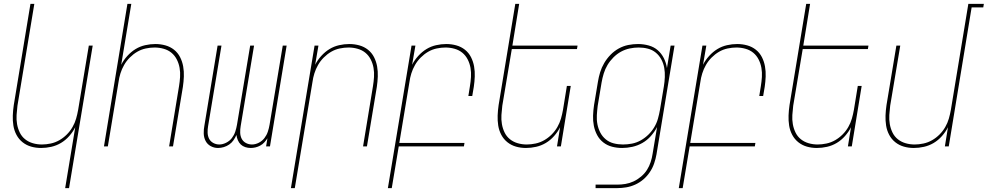

<svg xmlns="http://www.w3.org/2000/svg" viewBox="-20 -755 5093 990"><path d="M316 215 368 -99Q356 -75 337 -53.5Q318 -32 294.5 -18Q271 -4 244.5 2Q218 8 192 8Q165 8 140.5 1Q116 -6 96.5 -21.5Q77 -37 65 -59.5Q53 -82 49 -107.5Q45 -133 46 -159.5Q47 -186 51 -213L137 -735H157L70 -210Q67 -186 65.5 -162Q64 -138 68 -115Q72 -92 82 -71.5Q92 -51 109.5 -37Q127 -23 149.5 -16.5Q172 -10 196 -10Q218 -10 241.5 -15Q265 -20 286 -32Q307 -44 324.5 -61.5Q342 -79 354 -100Q366 -121 372.5 -143.5Q379 -166 383 -189L438 -520H458L336 215Z M516 0 637 -735H657L605 -421Q617 -445 636.5 -466.5Q656 -488 679 -502Q702 -516 728.5 -522Q755 -528 781 -528Q808 -528 833 -521Q858 -514 877.5 -498.5Q897 -483 908.5 -460.5Q920 -438 924.5 -412.5Q929 -387 928 -360.5Q927 -334 923 -307L872 0H852L903 -310Q907 -334 908.5 -358Q910 -382 906 -405Q902 -428 891.5 -448.5Q881 -469 864 -483Q847 -497 824 -503.5Q801 -510 777 -510Q755 -510 731.5 -505Q708 -500 687.5 -488Q667 -476 649.5 -458.5Q632 -441 620 -420Q608 -399 601 -376.5Q594 -354 591 -331L536 0Z M1104 8Q1084 8 1066.5 -1.5Q1049 -11 1040 -28.5Q1031 -46 1030.5 -67Q1030 -88 1034 -108L1102 -520H1122L1053 -105Q1050 -88 1050.5 -71Q1051 -54 1058 -40Q1065 -26 1079.5 -18Q1094 -10 1111 -10Q1128 -10 1146 -19Q1164 -28 1175.5 -43Q1187 -58 1193 -76Q1199 -94 1202 -112L1270 -520H1290L1221 -105Q1218 -88 1218.5 -71Q1219 -54 1226 -40Q1233 -26 1247.5 -18Q1262 -10 1279 -10Q1297 -10 1314.5 -19Q1332 -28 1343.5 -43Q1355 -58 1361 -76Q1367 -94 1370 -112L1438 -520H1458L1372 0H1352L1359 -42Q1352 -31 1343 -21Q1334 -11 1322 -4.5Q1310 2 1297.5 5Q1285 8 1273 8Q1258 8 1244.5 3.5Q1231 -1 1221.5 -10Q1212 -19 1206.5 -32Q1201 -45 1199 -59Q1193 -45 1184 -32Q1175 -19 1162 -10Q1149 -1 1134 3.5Q1119 8 1104 8Z M1480 215 1602 -520H1622L1605 -421Q1617 -445 1636.5 -466.5Q1656 -488 1679 -502Q1702 -516 1728.5 -522Q1755 -528 1781 -528Q1808 -528 1833 -521Q1858 -514 1877.5 -498.5Q1897 -483 1908.5 -460.5Q1920 -438 1924.5 -412.5Q1929 -387 1928 -360.5Q1927 -334 1923 -307L1872 0H1852L1903 -310Q1907 -334 1908.5 -358Q1910 -382 1906 -405Q1902 -428 1891.5 -448.5Q1881 -469 1864 -483Q1847 -497 1824 -503.5Q1801 -510 1777 -510Q1755 -510 1731.5 -505Q1708 -500 1687.5 -488Q1667 -476 1649.5 -458.5Q1632 -441 1620 -420Q1608 -399 1601 -376.5Q1594 -354 1591 -331L1500 215Z M1980 215 2102 -520H2122L2105 -421Q2117 -445 2136.5 -466.5Q2156 -488 2179 -502Q2202 -516 2228.5 -522Q2255 -528 2281 -528Q2308 -528 2333 -521Q2358 -514 2377.5 -498.5Q2397 -483 2408.5 -460.5Q2420 -438 2424.5 -412.5Q2429 -387 2428 -360.5Q2427 -334 2423 -307L2415 -260H2395L2403 -310Q2407 -334 2408.5 -358Q2410 -382 2406 -405Q2402 -428 2391.5 -448.5Q2381 -469 2364 -483Q2347 -497 2324 -503.5Q2301 -510 2277 -510Q2255 -510 2231.5 -505Q2208 -500 2187.5 -488Q2167 -476 2149.5 -458.5Q2132 -441 2120 -420Q2108 -399 2101 -376.5Q2094 -354 2091 -331L2039 -18H2375L2372 0H2036L2000 215Z M2692 8Q2665 8 2640.5 1Q2616 -6 2596.5 -21.5Q2577 -37 2565 -59.5Q2553 -82 2549 -107.5Q2545 -133 2546 -159.5Q2547 -186 2551 -213L2637 -735H2657L2622 -520H2958L2955 -502H2619L2570 -210Q2567 -186 2565.5 -162Q2564 -138 2568 -115Q2572 -92 2582 -71.5Q2592 -51 2609.5 -37Q2627 -23 2649.5 -16.5Q2672 -10 2696 -10Q2718 -10 2741.5 -15Q2765 -20 2786 -32Q2807 -44 2824.5 -61.5Q2842 -79 2854 -100Q2866 -121 2872.5 -143.5Q2879 -166 2883 -189L2903 -312H2923L2872 0H2852L2868 -99Q2856 -75 2837 -53.5Q2818 -32 2794.5 -18Q2771 -4 2744.5 2Q2718 8 2692 8Z M3051 215V197H3162Q3183 197 3204.5 193.5Q3226 190 3246.5 180.5Q3267 171 3285.5 155.5Q3304 140 3316 121Q3328 102 3335 80.5Q3342 59 3345 38L3368 -100Q3355 -75 3336 -53.5Q3317 -32 3292.5 -18Q3268 -4 3241 2Q3214 8 3188 8Q3161 8 3136 1.5Q3111 -5 3091 -20.5Q3071 -36 3059 -58.5Q3047 -81 3042 -106.5Q3037 -132 3038 -159Q3039 -186 3043 -213L3063 -333Q3067 -358 3074.5 -382.5Q3082 -407 3095.5 -430Q3109 -453 3128 -472.5Q3147 -492 3170.5 -505Q3194 -518 3219.5 -523Q3245 -528 3270 -528Q3298 -528 3325 -520.5Q3352 -513 3371.5 -496Q3391 -479 3403 -455Q3415 -431 3419 -404L3438 -520H3458L3365 41Q3361 64 3353 87.5Q3345 111 3331 132Q3317 153 3298 169.5Q3279 186 3256 196.5Q3233 207 3209 211Q3185 215 3162 215ZM3192 -10Q3215 -10 3238.5 -14.5Q3262 -19 3283.5 -31Q3305 -43 3323 -60.5Q3341 -78 3353.5 -99Q3366 -120 3372.5 -143Q3379 -166 3383 -189L3403 -309Q3407 -333 3408 -357.5Q3409 -382 3405 -405Q3401 -428 3390 -448.5Q3379 -469 3361.5 -483.5Q3344 -498 3321 -504Q3298 -510 3273 -510Q3250 -510 3226.5 -505Q3203 -500 3182 -488.5Q3161 -477 3143 -459Q3125 -441 3112.5 -420Q3100 -399 3093 -376Q3086 -353 3082 -330L3062 -210Q3059 -186 3057.5 -161.5Q3056 -137 3060.5 -114Q3065 -91 3075.5 -71Q3086 -51 3103.5 -36.5Q3121 -22 3144 -16Q3167 -10 3192 -10Z M3480 215 3602 -520H3622L3605 -421Q3617 -445 3636.5 -466.5Q3656 -488 3679 -502Q3702 -516 3728.5 -522Q3755 -528 3781 -528Q3808 -528 3833 -521Q3858 -514 3877.5 -498.5Q3897 -483 3908.5 -460.5Q3920 -438 3924.5 -412.5Q3929 -387 3928 -360.5Q3927 -334 3923 -307L3915 -260H3895L3903 -310Q3907 -334 3908.5 -358Q3910 -382 3906 -405Q3902 -428 3891.5 -448.5Q3881 -469 3864 -483Q3847 -497 3824 -503.5Q3801 -510 3777 -510Q3755 -510 3731.5 -505Q3708 -500 3687.5 -488Q3667 -476 3649.5 -458.5Q3632 -441 3620 -420Q3608 -399 3601 -376.5Q3594 -354 3591 -331L3539 -18H3875L3872 0H3536L3500 215Z M4192 8Q4165 8 4140.5 1Q4116 -6 4096.5 -21.5Q4077 -37 4065 -59.5Q4053 -82 4049 -107.5Q4045 -133 4046 -159.5Q4047 -186 4051 -213L4137 -735H4157L4122 -520H4458L4455 -502H4119L4070 -210Q4067 -186 4065.5 -162Q4064 -138 4068 -115Q4072 -92 4082 -71.5Q4092 -51 4109.5 -37Q4127 -23 4149.5 -16.5Q4172 -10 4196 -10Q4218 -10 4241.5 -15Q4265 -20 4286 -32Q4307 -44 4324.5 -61.5Q4342 -79 4354 -100Q4366 -121 4372.5 -143.5Q4379 -166 4383 -189L4403 -312H4423L4372 0H4352L4368 -99Q4356 -75 4337 -53.5Q4318 -32 4294.5 -18Q4271 -4 4244.5 2Q4218 8 4192 8Z M4692 8Q4665 8 4640.5 1Q4616 -6 4596.5 -21.5Q4577 -37 4565 -59.5Q4553 -82 4549 -107.5Q4545 -133 4546 -159.5Q4547 -186 4551 -213L4602 -520H4622L4570 -210Q4567 -186 4565.5 -162Q4564 -138 4568 -115Q4572 -92 4582 -71.5Q4592 -51 4609.5 -37Q4627 -23 4649.5 -16.5Q4672 -10 4696 -10Q4718 -10 4741.5 -15Q4765 -20 4786 -32Q4807 -44 4824.5 -61.5Q4842 -79 4854 -100Q4866 -121 4872.5 -143.5Q4879 -166 4883 -189L4973 -735H5053L5050 -717H4990L4872 0H4852L4868 -99Q4856 -75 4837 -53.5Q4818 -32 4794.5 -18Q4771 -4 4744.5 2Q4718 8 4692 8Z"/></svg>

Font: Iosevka Term Curly Th Obl
Style: Regular
Weight: 100
Italic angle: -9°
Designer: Belleve Invis
Foundry: Belleve Invis
Version: Version 32.3.0